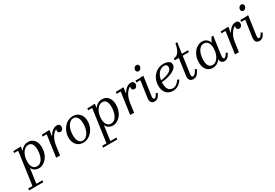

<svg xmlns="http://www.w3.org/2000/svg" viewBox="14 -1842 4664 3253"><g transform="rotate(-30 2346.0 -215.0)"><path d="M-47 250 -42 215H36L41 210L129 -420L124 -425H50L55 -460Q94 -460 126.5 -461Q159 -462 199 -465L204 -460L194 -388H197Q220 -424 259 -447Q298 -470 346 -470Q395 -470 431 -446.5Q467 -423 487.5 -378.5Q508 -334 508 -270Q508 -209 490 -157.5Q472 -106 440.5 -68.5Q409 -31 369.5 -10.5Q330 10 286 10Q249 10 212.5 -9Q176 -28 157 -75L117 210L122 215H236L231 250ZM170 -186Q170 -109 200 -72Q230 -35 276 -35Q324 -35 357 -69.5Q390 -104 406.5 -159Q423 -214 423 -275Q423 -350 398.5 -387.5Q374 -425 327 -425Q280 -425 244.5 -390.5Q209 -356 189.5 -301.5Q170 -247 170 -186Z M628 0 687 -420 682 -425H608L613 -460Q652 -460 685.5 -461Q719 -462 759 -465L764 -460L749 -356H754Q768 -383 791 -409.5Q814 -436 844.5 -453Q875 -470 909 -470Q938 -470 954.5 -453Q971 -436 971 -412Q971 -385 955 -364Q939 -343 911 -343Q889 -343 876.5 -356Q864 -369 864 -391Q864 -405 872 -421Q826 -402 785.5 -340.5Q745 -279 731 -190L704 0Z M1224 -470Q1277 -470 1317 -445Q1357 -420 1379 -375Q1401 -330 1401 -270Q1401 -215 1382.5 -164.5Q1364 -114 1331 -75Q1298 -36 1253 -13Q1208 10 1155 10Q1102 10 1062 -15Q1022 -40 1000 -85.5Q978 -131 978 -190Q978 -245 996.5 -295.5Q1015 -346 1048 -385Q1081 -424 1126 -447Q1171 -470 1224 -470ZM1164 -25Q1199 -25 1227 -45Q1255 -65 1275 -99.5Q1295 -134 1305.5 -179Q1316 -224 1316 -274Q1316 -329 1303 -364.5Q1290 -400 1267 -417.5Q1244 -435 1215 -435Q1180 -435 1152 -415Q1124 -395 1104 -360.5Q1084 -326 1073.5 -281Q1063 -236 1063 -186Q1063 -131 1076 -95.5Q1089 -60 1112 -42.5Q1135 -25 1164 -25Z M1401 250 1406 215H1484L1489 210L1577 -420L1572 -425H1498L1503 -460Q1542 -460 1574.5 -461Q1607 -462 1647 -465L1652 -460L1642 -388H1645Q1668 -424 1707 -447Q1746 -470 1794 -470Q1843 -470 1879 -446.5Q1915 -423 1935.5 -378.5Q1956 -334 1956 -270Q1956 -209 1938 -157.5Q1920 -106 1888.5 -68.5Q1857 -31 1817.5 -10.5Q1778 10 1734 10Q1697 10 1660.5 -9Q1624 -28 1605 -75L1565 210L1570 215H1684L1679 250ZM1618 -186Q1618 -109 1648 -72Q1678 -35 1724 -35Q1772 -35 1805 -69.5Q1838 -104 1854.5 -159Q1871 -214 1871 -275Q1871 -350 1846.5 -387.5Q1822 -425 1775 -425Q1728 -425 1692.5 -390.5Q1657 -356 1637.5 -301.5Q1618 -247 1618 -186Z M2076 0 2135 -420 2130 -425H2056L2061 -460Q2100 -460 2133.5 -461Q2167 -462 2207 -465L2212 -460L2197 -356H2202Q2216 -383 2239 -409.5Q2262 -436 2292.5 -453Q2323 -470 2357 -470Q2386 -470 2402.5 -453Q2419 -436 2419 -412Q2419 -385 2403 -364Q2387 -343 2359 -343Q2337 -343 2324.5 -356Q2312 -369 2312 -391Q2312 -405 2320 -421Q2274 -402 2233.5 -340.5Q2193 -279 2179 -190L2152 0Z M2637 -105 2668 -88Q2643 -34 2614.5 -12Q2586 10 2551 10Q2510 10 2488 -18.5Q2466 -47 2475 -111L2520 -420L2515 -425H2441L2446 -460Q2485 -460 2520.5 -461Q2556 -462 2596 -465L2601 -460L2549 -97Q2545 -66 2551 -50.5Q2557 -35 2571 -35Q2588 -35 2604.5 -54.5Q2621 -74 2637 -105ZM2571 -570Q2552 -570 2540 -583Q2528 -596 2528 -614Q2528 -640 2545 -660Q2562 -680 2589 -680Q2609 -680 2620.5 -667Q2632 -654 2632 -636Q2632 -611 2615 -590.5Q2598 -570 2571 -570Z M2915 10Q2860 10 2820 -13.5Q2780 -37 2758 -82Q2736 -127 2736 -190Q2736 -271 2770.5 -334.5Q2805 -398 2864.5 -434Q2924 -470 2998 -470Q3031 -470 3061.5 -461.5Q3092 -453 3111 -433.5Q3130 -414 3130 -381Q3130 -346 3104 -317Q3078 -288 3032.5 -266Q2987 -244 2929 -230.5Q2871 -217 2808 -212V-244Q2858 -249 2901.5 -260Q2945 -271 2978 -287.5Q3011 -304 3029.5 -326.5Q3048 -349 3048 -376Q3048 -403 3032.5 -419Q3017 -435 2987 -435Q2950 -435 2919 -416Q2888 -397 2865 -363Q2842 -329 2830 -284.5Q2818 -240 2818 -188Q2818 -132 2832.5 -97Q2847 -62 2872.5 -46Q2898 -30 2931 -30Q2974 -30 3009.5 -58Q3045 -86 3066 -121L3097 -104Q3082 -77 3056.5 -51Q3031 -25 2996 -7.5Q2961 10 2915 10Z M3308 10Q3262 10 3241 -20Q3220 -50 3227 -100L3272 -420L3267 -425H3192L3197 -460Q3257 -464 3292.5 -514.5Q3328 -565 3348 -670H3383L3353 -460H3474L3469 -425H3353L3348 -420L3302 -95Q3297 -58 3305.5 -46.5Q3314 -35 3326 -35Q3349 -35 3370.5 -58.5Q3392 -82 3412 -125L3443 -108Q3419 -53 3388.5 -21.5Q3358 10 3308 10Z M3528 -190Q3528 -252 3546 -303Q3564 -354 3595.5 -391.5Q3627 -429 3667 -449.5Q3707 -470 3750 -470Q3777 -470 3803.5 -460.5Q3830 -451 3851.5 -429.5Q3873 -408 3884 -371L3931 -460H3966L3916 -97Q3912 -66 3918 -50.5Q3924 -35 3938 -35Q3955 -35 3971.5 -54.5Q3988 -74 4004 -105L4035 -88Q4010 -34 3981.5 -12Q3953 10 3918 10Q3884 10 3862.5 -10.5Q3841 -31 3840 -74Q3815 -34 3776 -12Q3737 10 3690 10Q3642 10 3605.5 -13.5Q3569 -37 3548.5 -81.5Q3528 -126 3528 -190ZM3613 -185Q3613 -110 3638 -72.5Q3663 -35 3709 -35Q3757 -35 3792 -69.5Q3827 -104 3846.5 -158.5Q3866 -213 3866 -274Q3866 -351 3836 -388Q3806 -425 3760 -425Q3712 -425 3679.5 -390.5Q3647 -356 3630 -301.5Q3613 -247 3613 -185Z M4127 0 4186 -420 4181 -425H4107L4112 -460Q4151 -460 4184.5 -461Q4218 -462 4258 -465L4263 -460L4248 -356H4253Q4267 -383 4290 -409.5Q4313 -436 4343.5 -453Q4374 -470 4408 -470Q4437 -470 4453.5 -453Q4470 -436 4470 -412Q4470 -385 4454 -364Q4438 -343 4410 -343Q4388 -343 4375.5 -356Q4363 -369 4363 -391Q4363 -405 4371 -421Q4325 -402 4284.5 -340.5Q4244 -279 4230 -190L4203 0Z M4688 -105 4719 -88Q4694 -34 4665.5 -12Q4637 10 4602 10Q4561 10 4539 -18.5Q4517 -47 4526 -111L4571 -420L4566 -425H4492L4497 -460Q4536 -460 4571.5 -461Q4607 -462 4647 -465L4652 -460L4600 -97Q4596 -66 4602 -50.5Q4608 -35 4622 -35Q4639 -35 4655.5 -54.5Q4672 -74 4688 -105ZM4622 -570Q4603 -570 4591 -583Q4579 -596 4579 -614Q4579 -640 4596 -660Q4613 -680 4640 -680Q4660 -680 4671.5 -667Q4683 -654 4683 -636Q4683 -611 4666 -590.5Q4649 -570 4622 -570Z"/></g></svg>

Font: Brygada 1918
Style: Italic
Weight: 400
Italic angle: -8°
Designer: Mateusz Machalski | Borys Kosmynka | Przemek Hoffer
Foundry: NIEPODLEGLA 2018
Version: Version 3.006